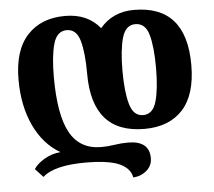

<svg xmlns="http://www.w3.org/2000/svg" viewBox="-54 -609 1003 900"><g transform="rotate(-5 447.5 -159.0)"><path d="M537 232Q574 230 600.5 207Q627 184 627 149Q627 67 526 67Q494 67 463 72Q432 77 400 77Q300 77 253.5 -6.5Q207 -90 207 -270Q207 -368 223.5 -425.5Q240 -483 286 -483Q332 -483 348 -426.5Q364 -370 364 -270Q364 10 610 10Q726 10 790 -60Q854 -130 854 -270Q854 -550 608 -550Q508 -550 448 -478Q390 -550 284 -550Q171 -550 106 -479.5Q41 -409 41 -271Q41 -148 84.5 -55Q128 38 207 84Q164 88 129.5 109Q95 130 81 153L118 193Q172 143 322 143Q413 143 467 161Q529 184 537 232ZM609 -55Q563 -55 546.5 -113.5Q530 -172 530 -270Q530 -368 546.5 -425.5Q563 -483 609 -483Q656 -483 672 -426.5Q688 -370 688 -270Q688 -172 671.5 -113.5Q655 -55 609 -55Z"/></g></svg>

Font: Noto Serif Georgian SemiCondensed Extra
Style: Regular
Weight: 800
Width: 4
Designer: Monotype Design Team
Foundry: Monotype Imaging Inc.
Version: Version 1.901